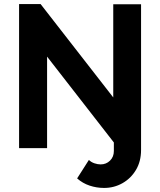

<svg xmlns="http://www.w3.org/2000/svg" viewBox="-20 -730 790 946"><path d="M212 -451V0H74V-710H180L538 -250V-709H675V9Q675 65 650 107Q625 149 583.5 172.5Q542 196 493 196Q456 196 421.5 184.5Q387 173 360 149L418 58Q429 69 445 74.5Q461 80 476 80Q503 80 522 61.5Q541 43 541 14V-28Z"/></svg>

Font: Raleway
Style: Bold
Weight: 700
Designer: Matt McInerney, Pablo Impallari, Rodrigo Fuenzalida
Foundry: Matt McInerney, Pablo Impallari, Rodrigo Fuenzalida
Version: Version 4.026